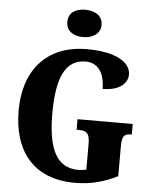

<svg xmlns="http://www.w3.org/2000/svg" viewBox="-62 -989 839 1050"><g transform="rotate(5 358.0 -464.0)"><path d="M364 -788C415 -788 459 -813 459 -863C459 -915 415 -938 364 -938C311 -938 271 -915 271 -863C271 -813 311 -788 364 -788ZM389 10C472 10 547 -9 622 -47V-205C622 -260 630 -280 668 -280H676V-338H373V-280H389C433 -280 445 -260 445 -209V-67C428 -64 414 -62 402 -62C279 -62 233 -167 233 -358C233 -550 277 -656 390 -656C457 -656 495 -604 495 -515C589 -515 632 -558 632 -606C632 -672 551 -724 392 -724C166 -724 48 -574 48 -358C48 -137 159 10 389 10Z"/></g></svg>

Font: Noto Serif Myanmar Condensed Black
Style: Regular
Weight: 900
Width: 3
Designer: Ben Mitchell and the Monotype Design Team
Foundry: Monotype Imaging Inc.
Version: Version 2.106